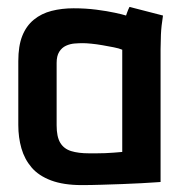

<svg xmlns="http://www.w3.org/2000/svg" viewBox="-20 -532 529 556"><path d="M452 -487 355 -512Q351 -504 348 -495.5Q345 -487 345 -487Q336 -490 313 -495Q290 -500 259 -504Q228 -508 193 -508Q159 -508 129.5 -500.5Q100 -493 78 -475Q56 -457 44.5 -428Q33 -399 33 -355V-170Q33 -134 42 -102.5Q51 -71 71.5 -47Q92 -23 128 -9.5Q164 4 217 4Q243 4 273.5 3Q304 2 334.5 1Q365 0 390 -1.5Q415 -3 430.5 -4Q446 -5 445 -5V-390Q445 -407 446 -431.5Q447 -456 452 -487ZM144 -169V-350Q144 -370 151.5 -382Q159 -394 171 -399.5Q183 -405 196 -406Q209 -407 220 -407Q229 -407 244.5 -405.5Q260 -404 277 -401Q294 -398 309.5 -395Q325 -392 334 -388V-92Q322 -91 310 -90Q298 -89 285 -88.5Q272 -88 259.5 -88Q247 -88 238 -88Q207 -88 186 -94.5Q165 -101 154.5 -118.5Q144 -136 144 -169Z"/></svg>

Font: Advent Pro Expanded
Style: Bold
Weight: 700
Width: 7
Designer: VivaRado, Andreas Kalpakidis
Foundry: VivaRado, Andreas Kalpakidis
Version: Version 3.000